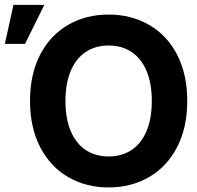

<svg xmlns="http://www.w3.org/2000/svg" viewBox="-35 -778 830 807"><path d="M421.4 9.8Q326.7 9.8 251.7 -33.6Q176.8 -76.9 134 -159.4Q91.2 -241.9 91.2 -353.5Q91.2 -466.6 134 -548.7Q176.8 -630.7 251.7 -673.7Q326.7 -716.8 421.4 -716.8Q516.1 -716.8 591.2 -673.7Q666.4 -630.7 709.2 -548.7Q752 -466.6 752 -353.5Q752 -241.4 709.2 -159.1Q666.4 -76.9 591.2 -33.6Q516.1 9.8 421.4 9.8ZM421.4 -586.7Q366.3 -586.7 325.6 -559.8Q284.8 -532.9 262.5 -480.4Q240.1 -428 240.1 -353.5Q240.1 -279 262.5 -226.6Q284.8 -174.2 325.6 -147.3Q366.3 -120.4 421.4 -120.4Q476.9 -120.4 517.6 -147.3Q558.4 -174.2 580.7 -226.6Q603 -279 603 -353.5Q603 -428 580.7 -480.4Q558.4 -532.9 517.6 -559.8Q476.9 -586.7 421.4 -586.7ZM21.6 -757.6H151.3L70.3 -593.7H-14.5Z"/></svg>

Font: Pretendard JP Variable
Style: Regular
Weight: 400
Designer: Base glyphs from Inter by Rasmus Andersson; Hangul glyphs from Noto Sans CJK(Source Han Sans) by Jang Soo-young and Kang
Foundry: Kil Hyung-jin
Version: Version 1.307;Glyphs 3.2 (3192)